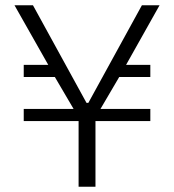

<svg xmlns="http://www.w3.org/2000/svg" viewBox="-20 -708 661 728"><path d="M278 0V-249H70V-295H259L188 -416H70V-462H163L35 -688H105L308 -318H315L518 -688H585L458 -462H550V-416H432L361 -295H550V-249H342V0Z"/></svg>

Font: Saira Light
Style: Regular
Weight: 300
Designer: Hector Gatti with collaboration of the Omnibus-Type team
Foundry: Omnibus-Type
Version: Version 1.100; ttfautohint (v1.8.3)